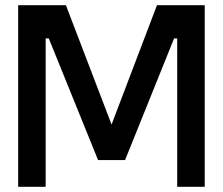

<svg xmlns="http://www.w3.org/2000/svg" viewBox="-20 -720 859 740"><path d="M50 0V-700H234L410 -240L585 -700H769V0H663V-572H651L462 -103H358L168 -572H156V0Z"/></svg>

Font: Kulim Park SemiBold
Style: Regular
Weight: 600
Designer: Noponies / Dale Sattler
Foundry: Noponies
Version: Version 1.000; ttfautohint (v1.8.3)